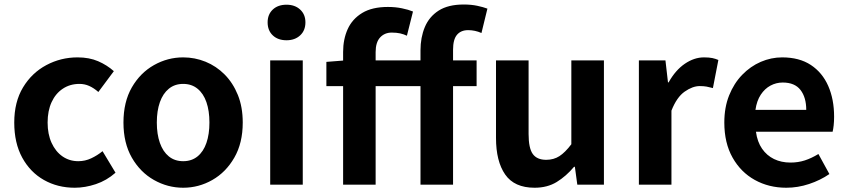

<svg xmlns="http://www.w3.org/2000/svg" viewBox="-20 -832 3820 865"><path d="M316.8 13.8Q239.7 13.8 178 -21.1Q116.3 -55.9 80.2 -121.7Q44.2 -187.5 44.2 -279.9Q44.2 -372.8 83.8 -438.4Q123.4 -503.9 188.8 -538.7Q254.1 -573.5 329.5 -573.5Q382 -573.5 422.1 -556.2Q462.2 -538.8 492.9 -511.4L423.1 -417.6Q402.6 -435.6 381.9 -444.8Q361.2 -454 338.1 -454Q295.4 -454 262.9 -432.3Q230.3 -410.7 212.4 -371.7Q194.5 -332.7 194.5 -279.9Q194.5 -227.4 212.5 -188.2Q230.5 -148.9 261.7 -127.3Q292.9 -105.8 332.7 -105.8Q363.4 -105.8 391 -118.8Q418.7 -131.9 442 -150.9L500.4 -53.9Q460.4 -18.6 411.8 -2.4Q363.2 13.8 316.8 13.8Z M805.3 13.8Q735.3 13.8 673.6 -21.1Q611.9 -55.9 574 -121.7Q536.2 -187.5 536.2 -279.9Q536.2 -372.8 574 -438.4Q611.9 -503.9 673.6 -538.7Q735.3 -573.5 805.3 -573.5Q857.7 -573.5 906.1 -553.9Q954.4 -534.2 992 -496.4Q1029.6 -458.5 1051.6 -404.2Q1073.6 -349.8 1073.6 -279.9Q1073.6 -187.5 1035.6 -121.7Q997.7 -55.9 936.5 -21.1Q875.3 13.8 805.3 13.8ZM805.3 -105.8Q843.3 -105.8 869.9 -127.3Q896.5 -148.9 910 -188.2Q923.5 -227.4 923.5 -279.9Q923.5 -332.7 910 -371.7Q896.5 -410.7 869.9 -432.3Q843.3 -454 805.3 -454Q767.2 -454 740.7 -432.3Q714.1 -410.7 700.3 -371.7Q686.5 -332.7 686.5 -279.9Q686.5 -227.4 700.3 -188.2Q714.1 -148.9 740.7 -127.3Q767.2 -105.8 805.3 -105.8Z M1197.3 0V-559.8H1344V0ZM1270.9 -650.6Q1232.2 -650.6 1209 -672.6Q1185.7 -694.5 1185.7 -731.4Q1185.7 -767.1 1209 -789Q1232.2 -810.8 1270.9 -810.8Q1308.5 -810.8 1332.2 -789Q1356 -767.1 1356 -731.4Q1356 -694.5 1332.2 -672.6Q1308.5 -650.6 1270.9 -650.6Z M1525.8 0V-597.9Q1525.8 -655.2 1546.5 -701Q1567.3 -746.7 1611.9 -773.7Q1656.4 -800.7 1727.8 -800.7Q1761.3 -800.7 1790.7 -794.6Q1820.1 -788.6 1840.6 -780.1L1813.2 -671.1Q1798.7 -678 1782.7 -681.6Q1766.7 -685.2 1744.8 -685.2Q1712.9 -685.2 1692.6 -663.4Q1672.3 -641.5 1672.3 -597.6V0ZM1874.4 0V-605.1Q1874.4 -663.3 1894 -710.1Q1913.5 -756.8 1956.3 -784.3Q1999.2 -811.7 2069.1 -811.7Q2102.5 -811.7 2129.7 -806Q2156.9 -800.3 2175.9 -793.1L2149.1 -683.3Q2120.2 -696.2 2089 -696.2Q2056.7 -696.2 2038.9 -675.3Q2021.1 -654.4 2021.1 -607.9V0ZM1450.4 -444.1V-553.2L1534.3 -559.8H2127.2V-444.1Z M2388.4 13.8Q2297.3 13.8 2255.9 -45.8Q2214.6 -105.3 2214.6 -210.6V-559.8H2361.4V-228.7Q2361.4 -164.3 2380.3 -138.2Q2399.3 -112 2440.6 -112Q2474.7 -112 2500.4 -128.6Q2526.1 -145.2 2554 -182.1V-559.8H2700.8V0H2580.9L2569.9 -80.6H2566.3Q2530.2 -37.8 2488 -12Q2445.8 13.8 2388.4 13.8Z M2858.3 0V-559.8H2978L2989.4 -460.8H2992.2Q3022.9 -515.8 3065.2 -544.7Q3107.5 -573.5 3151.3 -573.5Q3174.7 -573.5 3189.4 -570.4Q3204.2 -567.2 3216.4 -561.8L3191.8 -435.2Q3176.4 -439.4 3163.5 -441.8Q3150.6 -444.2 3132.3 -444.2Q3100.4 -444.2 3064.7 -419.3Q3029 -394.4 3005 -333.6V0Z M3522.4 13.8Q3443.9 13.8 3380.7 -21.2Q3317.5 -56.1 3280.4 -121.9Q3243.2 -187.7 3243.2 -279.9Q3243.2 -348.1 3264.8 -402.2Q3286.4 -456.3 3323.6 -494.8Q3360.8 -533.2 3407.5 -553.4Q3454.3 -573.5 3503.7 -573.5Q3581.1 -573.5 3633 -539.3Q3684.9 -505.1 3711.4 -444.7Q3737.8 -384.4 3737.8 -306.4Q3737.8 -285.9 3735.9 -267.6Q3733.9 -249.4 3731.1 -238.4H3385.7Q3391.9 -192.8 3413.2 -162.1Q3434.4 -131.4 3467.1 -115.5Q3499.8 -99.6 3541.6 -99.6Q3575.6 -99.6 3606 -109.4Q3636.3 -119.3 3667.1 -138.2L3716.6 -47.9Q3675.7 -19.8 3625 -3Q3574.4 13.8 3522.4 13.8ZM3383.4 -336.9H3612.3Q3612.3 -393.2 3586.4 -426.7Q3560.6 -460.2 3506.1 -460.2Q3477 -460.2 3451.2 -446.4Q3425.4 -432.6 3407.4 -405.4Q3389.4 -378.2 3383.4 -336.9Z"/></svg>

Font: Noto Sans HK Thin
Style: Regular
Weight: 100
Designer: Ryoko NISHIZUKA 西塚涼子 (kana, bopomofo & ideographs); Paul D. Hunt (Latin, Greek & Cyrillic); Sandoll Communications 산돌커뮤니
Foundry: Adobe
Version: Version 2.004-H2;hotconv 1.0.118;makeotfexe 2.5.65603